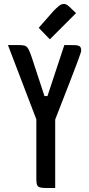

<svg xmlns="http://www.w3.org/2000/svg" viewBox="-20 -947 449 967"><path d="M219 -463H204L138 -664C117 -720 117 -720 59 -720H20L163 -346V-61C163 0 164 0 236 0H258V-345C385 -670 389 -684 389 -693C389 -720 373 -720 330 -720H304ZM344 -899 337 -906C323 -919 315 -927 302 -927C284 -927 273 -915 248 -890L175 -807L231 -749L363 -881Z"/></svg>

Font: Economica
Style: Bold
Weight: 700
Designer: Vicente Lamonaca
Foundry: Vicente Lamonaca
Version: Version 1.100